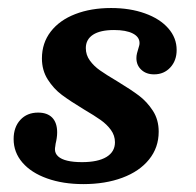

<svg xmlns="http://www.w3.org/2000/svg" viewBox="-20 -448 490 479"><path d="M14 -101.1Q14 -130.8 30.8 -149Q47.6 -167.1 75 -167.1Q98 -167.1 110.3 -154.5Q122.6 -141.8 122.6 -117.7Q122.6 -110.7 121.5 -103.5Q120.5 -96.3 118.8 -89.7Q118.4 -85.2 117.8 -82.2Q117.1 -79.1 117.1 -75.5Q117.1 -65.1 125 -57.9Q132.8 -50.7 147.9 -47.1Q162.9 -43.5 184.5 -43.5Q224.3 -43.5 245.6 -56.4Q266.8 -69.3 266.8 -93.1Q266.8 -109.8 256.8 -123.7Q246.7 -137.6 231.2 -148.6Q215.8 -159.5 188.8 -175.4Q154.9 -195.9 134.3 -211.3Q113.7 -226.7 99.2 -249.6Q84.6 -272.5 84.6 -302.2Q84.6 -340.7 106.6 -369.2Q128.6 -397.7 167.7 -412.8Q206.7 -428 257.2 -428Q304.4 -428 341.6 -414.6Q378.8 -401.3 399.8 -377.4Q420.7 -353.6 420.7 -323.3Q420.7 -296.8 404.8 -279.6Q389 -262.5 364.4 -262.5Q344.8 -262.5 332.6 -273.9Q320.3 -285.2 320.3 -303Q320.3 -309.2 321.8 -315.1Q323.3 -321 325.1 -326.7Q326.4 -330.9 327.2 -334Q328.1 -337.2 328.1 -340.5Q328.1 -355.9 311.3 -364.5Q294.5 -373.1 264.5 -373.1Q230.1 -373.1 212.1 -361.4Q194.1 -349.6 194.1 -328Q194.1 -310.8 204.2 -297Q214.2 -283.1 229.5 -272.4Q244.8 -261.6 272.2 -245.4Q306.5 -224.6 326.7 -209.4Q346.8 -194.2 361.4 -171.7Q375.9 -149.3 375.9 -119.5Q375.9 -79.8 351.9 -50.2Q328 -20.5 285.3 -4.6Q242.7 11.3 187.8 11.3Q137 11.3 97.4 -2.9Q57.8 -17 35.9 -42.5Q14 -67.9 14 -101.1Z"/></svg>

Font: Playfair Micro SmCond SmLight
Style: Italic
Weight: 360
Width: 4
Italic angle: -15.6°
Designer: Claus Eggers Sørensen
Foundry: Claus Eggers Sørensen
Version: Version 2.203;Glyphs 3.3 (3326)